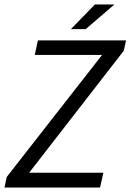

<svg xmlns="http://www.w3.org/2000/svg" viewBox="-21 -836 582 856"><path d="M9 -47 434 -591H134L148 -656H541L531 -610L109 -66H440L425 0H-1ZM402 -816H489L361 -706H295Z"/></svg>

Font: mr_Source Sans Pro
Style: Italic
Weight: 400
Italic angle: -11°
Designer: Paul D. Hunt
Foundry: Adobe Systems Incorporated
Version: Version 1.036;July 10, 2024;FontCreator 11.5.0.2430 64-bit